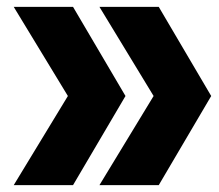

<svg xmlns="http://www.w3.org/2000/svg" viewBox="-20 -540 640 560"><path d="M443 0H270L428 -260L270 -520H443L596 -260ZM193 0H20L178 -260L20 -520H193L346 -260Z"/></svg>

Font: M PLUS 1 Black
Style: Regular
Weight: 900
Designer: Coji Morishita
Foundry: UNDERFOREST DESIGN
Version: Version 1.001